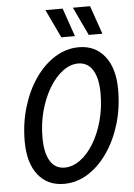

<svg xmlns="http://www.w3.org/2000/svg" viewBox="-61 -955 706 1011"><g transform="rotate(-5 292.5 -450.0)"><path d="M49 -231Q49 -326 74.5 -411Q100 -496 145 -561Q190 -626 249.5 -663Q309 -700 376 -700Q462 -700 512.5 -636.5Q563 -573 563 -459Q563 -363 537.5 -278.5Q512 -194 467 -129Q422 -64 363 -27Q304 10 237 10Q149 10 99 -53.5Q49 -117 49 -231ZM144 -243Q144 -162 170.5 -118.5Q197 -75 247 -75Q289 -75 329 -104Q369 -133 400.5 -184.5Q432 -236 450.5 -303.5Q469 -371 469 -447Q469 -528 442 -571.5Q415 -615 365 -615Q323 -615 283.5 -585.5Q244 -556 212.5 -504Q181 -452 162.5 -385Q144 -318 144 -243ZM218 -910H309L361 -760H289ZM363 -910H454L506 -760H434Z"/></g></svg>

Font: Radio Canada Condensed
Style: Italic
Weight: 400
Width: 3
Italic angle: -12°
Designer: Charles Daoud, Etienne Aubert Bonn, Alexandre Saumier Demers, Jacques Le Bailly
Foundry: Radio-Canada
Version: Version 2.104; ttfautohint (v1.8.4.7-5d5b);gftools[0.9.28.de